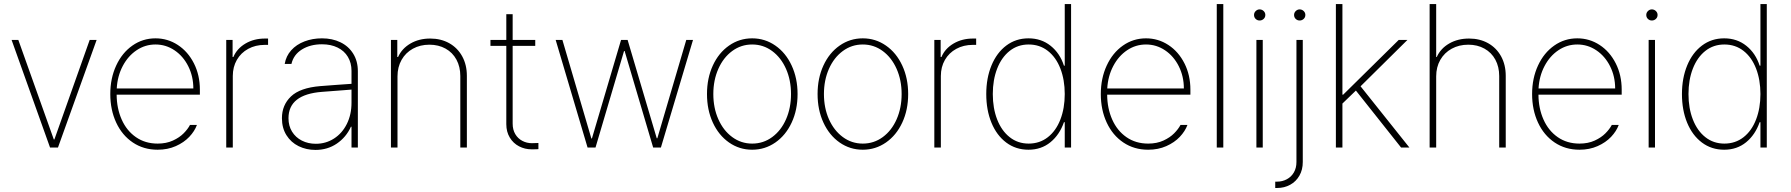

<svg xmlns="http://www.w3.org/2000/svg" viewBox="-20 -727 8822 946"><path d="M265.6 0H226.6L37.1 -530.3H70.3L245.1 -40H248L421.9 -530.3H456.1Z M523.4 -263.7Q523.4 -341.3 552.5 -404.1Q581.5 -466.8 632.3 -502.4Q683.1 -538.1 746.1 -538.1Q806.2 -538.1 856.2 -505.4Q906.2 -472.7 935.5 -414.8Q964.8 -356.9 964.8 -285.2V-260.7H554.7Q555.2 -192.9 579.6 -137.9Q604 -83 649.7 -51.3Q695.3 -19.5 756.8 -19.5Q799.3 -19.5 831.8 -34.4Q864.3 -49.3 884.8 -70.1Q905.3 -90.8 916 -111.3H950.2Q939 -80.6 912.6 -52.7Q886.2 -24.9 846.2 -7.1Q806.2 10.7 756.8 10.7Q687.5 10.7 634.5 -24.9Q581.5 -60.5 552.5 -123Q523.4 -185.5 523.4 -263.7ZM932.6 -291Q932.6 -350.6 907.7 -400.4Q882.8 -450.2 840.1 -479Q797.4 -507.8 746.1 -507.8Q695.3 -507.8 653.1 -479.5Q610.8 -451.2 584.7 -401.6Q558.6 -352.1 555.2 -291Z M1094.7 -530.3H1126V-446.3H1129.9Q1147.5 -487.8 1189.5 -512.5Q1231.4 -537.1 1285.2 -537.1H1300.8V-505.9H1284.2Q1238.8 -505.9 1202.9 -486.3Q1167 -466.8 1147 -431.9Q1127 -397 1127 -352.5V0H1094.7Z M1557.6 -302.7Q1594.2 -305.7 1637.9 -308.8Q1681.6 -312 1711.9 -314V-377.9Q1711.9 -417 1694.1 -446.8Q1676.3 -476.6 1643.3 -492.7Q1610.4 -508.8 1566.4 -508.8Q1508.8 -508.8 1467.5 -483.2Q1426.3 -457.5 1416 -412.1H1382.8Q1389.2 -450.7 1414.8 -479.2Q1440.4 -507.8 1480 -522.9Q1519.5 -538.1 1566.4 -538.1Q1617.2 -538.1 1657.2 -518.8Q1697.3 -499.5 1720.2 -462.6Q1743.2 -425.8 1743.2 -376V0H1711.9V-102.5H1709Q1685.5 -50.8 1639.6 -19.5Q1593.8 11.7 1534.2 11.7Q1489.3 11.7 1451.4 -6.8Q1413.6 -25.4 1391.4 -60.8Q1369.1 -96.2 1369.1 -144.5Q1369.1 -209.5 1413.8 -252Q1458.5 -294.4 1557.6 -302.7ZM1536.1 -18.6Q1585.4 -18.6 1625.7 -44.4Q1666 -70.3 1689 -116.5Q1711.9 -162.6 1711.9 -220.7V-285.6L1668.9 -282.2Q1581.5 -274.9 1566.4 -274.4Q1401.4 -261.7 1401.4 -144.5Q1401.4 -106.9 1418.9 -78.4Q1436.5 -49.8 1467.3 -34.2Q1498 -18.6 1536.1 -18.6Z M1938.5 0H1906.2V-530.3H1937.5V-446.3H1941.4Q1960 -487.8 2002.2 -512.5Q2044.4 -537.1 2099.6 -537.1Q2152.3 -537.1 2193.4 -514.2Q2234.4 -491.2 2257.3 -449.5Q2280.3 -407.7 2280.3 -353.5V0H2248V-352.5Q2248 -397.9 2229 -433.1Q2210 -468.3 2175.3 -487.5Q2140.6 -506.8 2095.7 -506.8Q2050.3 -506.8 2014.4 -487.1Q1978.5 -467.3 1958.5 -431.9Q1938.5 -396.5 1938.5 -350.6Z M2617.2 -501H2505.9V-118.2Q2505.9 -87.9 2518.8 -66.2Q2531.7 -44.4 2553.5 -33Q2575.2 -21.5 2600.6 -21.5L2632.8 -22.5V7.8Q2626 8.8 2599.6 8.8Q2565.9 8.8 2537.4 -6.1Q2508.8 -21 2491.7 -49.3Q2474.6 -77.6 2474.6 -115.2V-501H2396.5V-530.3H2474.6V-657.2H2505.9V-530.3H2617.2Z M2717.8 -530.3H2751L2893.6 -44.9H2896.5L3040 -530.3H3072.3L3215.8 -45.9H3218.8L3361.3 -530.3H3394.5L3236.3 0H3198.2L3057.6 -475.6H3054.7L2914.1 0H2875Z M3463.4 -263.7Q3463.4 -341.8 3492.2 -404.3Q3521 -466.8 3572 -502.4Q3623 -538.1 3686 -538.1Q3749 -538.1 3800.3 -502.4Q3851.6 -466.8 3880.6 -404.1Q3909.7 -341.3 3909.7 -263.7Q3909.7 -185.5 3880.6 -123Q3851.6 -60.5 3800.3 -24.9Q3749 10.7 3686 10.7Q3623 10.7 3572 -24.9Q3521 -60.5 3492.2 -123Q3463.4 -185.5 3463.4 -263.7ZM3877.4 -263.7Q3877.4 -332 3852.8 -387.7Q3828.1 -443.4 3784.4 -475.6Q3740.7 -507.8 3686 -507.8Q3631.3 -507.8 3587.6 -475.6Q3543.9 -443.4 3519.3 -387.7Q3494.6 -332 3494.6 -263.7Q3494.6 -195.3 3519.3 -139.6Q3543.9 -84 3587.6 -51.8Q3631.3 -19.5 3686 -19.5Q3741.2 -19.5 3784.9 -51.8Q3828.6 -84 3853 -139.6Q3877.4 -195.3 3877.4 -263.7Z M4008.3 -263.7Q4008.3 -341.8 4037.1 -404.3Q4065.9 -466.8 4116.9 -502.4Q4168 -538.1 4231 -538.1Q4293.9 -538.1 4345.2 -502.4Q4396.5 -466.8 4425.5 -404.1Q4454.6 -341.3 4454.6 -263.7Q4454.6 -185.5 4425.5 -123Q4396.5 -60.5 4345.2 -24.9Q4293.9 10.7 4231 10.7Q4168 10.7 4116.9 -24.9Q4065.9 -60.5 4037.1 -123Q4008.3 -185.5 4008.3 -263.7ZM4422.4 -263.7Q4422.4 -332 4397.7 -387.7Q4373 -443.4 4329.3 -475.6Q4285.6 -507.8 4231 -507.8Q4176.3 -507.8 4132.6 -475.6Q4088.9 -443.4 4064.2 -387.7Q4039.6 -332 4039.6 -263.7Q4039.6 -195.3 4064.2 -139.6Q4088.9 -84 4132.6 -51.8Q4176.3 -19.5 4231 -19.5Q4286.1 -19.5 4329.8 -51.8Q4373.5 -84 4397.9 -139.6Q4422.4 -195.3 4422.4 -263.7Z M4583.5 -530.3H4614.7V-446.3H4618.7Q4636.2 -487.8 4678.2 -512.5Q4720.2 -537.1 4773.9 -537.1H4789.6V-505.9H4772.9Q4727.5 -505.9 4691.7 -486.3Q4655.8 -466.8 4635.7 -431.9Q4615.7 -397 4615.7 -352.5V0H4583.5Z M4839.4 -263.7Q4839.4 -342.3 4865.2 -404.8Q4891.1 -467.3 4938.2 -502.7Q4985.4 -538.1 5047.4 -538.1Q5110.8 -538.1 5156.7 -501.2Q5202.6 -464.4 5222.2 -403.3H5226.1V-707H5257.3V0H5226.1V-125H5222.2Q5200.7 -63 5155.5 -26.1Q5110.4 10.7 5047.4 10.7Q4984.9 10.7 4937.7 -24.7Q4890.6 -60.1 4865 -122.3Q4839.4 -184.6 4839.4 -263.7ZM5226.1 -263.7Q5226.1 -333.5 5204.6 -389.2Q5183.1 -444.8 5142.8 -476.3Q5102.5 -507.8 5048.3 -507.8Q4994.6 -507.8 4954.6 -476.1Q4914.6 -444.3 4893.1 -388.9Q4871.6 -333.5 4871.6 -263.7Q4871.6 -193.8 4893.1 -138.4Q4914.6 -83 4954.6 -51.3Q4994.6 -19.5 5048.3 -19.5Q5102.5 -19.5 5142.8 -51Q5183.1 -82.5 5204.6 -138.2Q5226.1 -193.8 5226.1 -263.7Z M5403.8 -263.7Q5403.8 -341.3 5432.9 -404.1Q5461.9 -466.8 5512.7 -502.4Q5563.5 -538.1 5626.5 -538.1Q5686.5 -538.1 5736.6 -505.4Q5786.6 -472.7 5815.9 -414.8Q5845.2 -356.9 5845.2 -285.2V-260.7H5435.1Q5435.5 -192.9 5460 -137.9Q5484.4 -83 5530 -51.3Q5575.7 -19.5 5637.2 -19.5Q5679.7 -19.5 5712.2 -34.4Q5744.6 -49.3 5765.1 -70.1Q5785.6 -90.8 5796.4 -111.3H5830.6Q5819.3 -80.6 5793 -52.7Q5766.6 -24.9 5726.6 -7.1Q5686.5 10.7 5637.2 10.7Q5567.9 10.7 5514.9 -24.9Q5461.9 -60.5 5432.9 -123Q5403.8 -185.5 5403.8 -263.7ZM5813 -291Q5813 -350.6 5788.1 -400.4Q5763.2 -450.2 5720.5 -479Q5677.7 -507.8 5626.5 -507.8Q5575.7 -507.8 5533.4 -479.5Q5491.2 -451.2 5465.1 -401.6Q5439 -352.1 5435.5 -291Z M6007.3 0H5975.1V-707H6007.3Z M6170.4 -530.3H6201.7V0H6170.4ZM6158.7 -653.3Q6158.7 -664.6 6167 -672.6Q6175.3 -680.7 6186 -680.7Q6197.8 -680.7 6206.1 -672.6Q6214.4 -664.6 6214.4 -653.3Q6214.4 -641.6 6206.1 -633.8Q6197.8 -626 6186 -626Q6174.8 -626 6166.7 -633.8Q6158.7 -641.6 6158.7 -653.3Z M6398.9 -530.3V71.3Q6398.9 109.4 6382.3 138.4Q6365.7 167.5 6336.9 183.3Q6308.1 199.2 6272.9 199.2H6263.2V168H6272Q6298.3 168 6320.3 156.2Q6342.3 144.5 6355 122.6Q6367.7 100.6 6367.7 71.3V-530.3ZM6356 -653.3Q6356 -664.6 6364.3 -672.6Q6372.6 -680.7 6383.3 -680.7Q6395 -680.7 6403.3 -672.6Q6411.6 -664.6 6411.6 -653.3Q6411.6 -641.6 6403.3 -633.8Q6395 -626 6383.3 -626Q6372.1 -626 6364 -633.8Q6356 -641.6 6356 -653.3Z M6562 -707H6594.2V-260.7H6598.1L6871.6 -530.3H6914.6L6683.6 -301.8L6924.3 0H6883.3L6660.6 -280.8L6594.2 -216.8V0H6562Z M7056.2 0H7023.9V-707H7056.2V-446.3H7059.1Q7078.1 -488.3 7120.4 -512.7Q7162.6 -537.1 7218.3 -537.1Q7271 -537.1 7312 -514.2Q7353 -491.2 7376 -449.5Q7398.9 -407.7 7398.9 -353.5V0H7366.7V-352.5Q7366.7 -397.9 7347.7 -433.1Q7328.6 -468.3 7293.9 -487.5Q7259.3 -506.8 7214.4 -506.8Q7168.9 -506.8 7132.8 -487.1Q7096.7 -467.3 7076.4 -431.9Q7056.2 -396.5 7056.2 -350.6Z M7528.8 -263.7Q7528.8 -341.3 7557.9 -404.1Q7586.9 -466.8 7637.7 -502.4Q7688.5 -538.1 7751.5 -538.1Q7811.5 -538.1 7861.6 -505.4Q7911.6 -472.7 7940.9 -414.8Q7970.2 -356.9 7970.2 -285.2V-260.7H7560.1Q7560.5 -192.9 7585 -137.9Q7609.4 -83 7655 -51.3Q7700.7 -19.5 7762.2 -19.5Q7804.7 -19.5 7837.2 -34.4Q7869.6 -49.3 7890.1 -70.1Q7910.6 -90.8 7921.4 -111.3H7955.6Q7944.3 -80.6 7918 -52.7Q7891.6 -24.9 7851.6 -7.1Q7811.5 10.7 7762.2 10.7Q7692.9 10.7 7639.9 -24.9Q7586.9 -60.5 7557.9 -123Q7528.8 -185.5 7528.8 -263.7ZM7938 -291Q7938 -350.6 7913.1 -400.4Q7888.2 -450.2 7845.5 -479Q7802.7 -507.8 7751.5 -507.8Q7700.7 -507.8 7658.4 -479.5Q7616.2 -451.2 7590.1 -401.6Q7564 -352.1 7560.5 -291Z M8103 -530.3H8134.3V0H8103ZM8091.3 -653.3Q8091.3 -664.6 8099.6 -672.6Q8107.9 -680.7 8118.7 -680.7Q8130.4 -680.7 8138.7 -672.6Q8147 -664.6 8147 -653.3Q8147 -641.6 8138.7 -633.8Q8130.4 -626 8118.7 -626Q8107.4 -626 8099.4 -633.8Q8091.3 -641.6 8091.3 -653.3Z M8267.1 -263.7Q8267.1 -342.3 8293 -404.8Q8318.8 -467.3 8366 -502.7Q8413.1 -538.1 8475.1 -538.1Q8538.6 -538.1 8584.5 -501.2Q8630.4 -464.4 8649.9 -403.3H8653.8V-707H8685.1V0H8653.8V-125H8649.9Q8628.4 -63 8583.3 -26.1Q8538.1 10.7 8475.1 10.7Q8412.6 10.7 8365.5 -24.7Q8318.4 -60.1 8292.7 -122.3Q8267.1 -184.6 8267.1 -263.7ZM8653.8 -263.7Q8653.8 -333.5 8632.3 -389.2Q8610.8 -444.8 8570.6 -476.3Q8530.3 -507.8 8476.1 -507.8Q8422.4 -507.8 8382.3 -476.1Q8342.3 -444.3 8320.8 -388.9Q8299.3 -333.5 8299.3 -263.7Q8299.3 -193.8 8320.8 -138.4Q8342.3 -83 8382.3 -51.3Q8422.4 -19.5 8476.1 -19.5Q8530.3 -19.5 8570.6 -51Q8610.8 -82.5 8632.3 -138.2Q8653.8 -193.8 8653.8 -263.7Z"/></svg>

Font: Pretendard Thin
Style: Regular
Weight: 100
Designer: Base glyphs from Inter by Rasmus Andersson; Hangeul glyphs from Noto Sans CJK(Source Han Sans) by Jang Soo-young and Kan
Foundry: Kil Hyung-jin
Version: Version 1.309